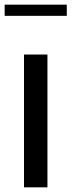

<svg xmlns="http://www.w3.org/2000/svg" viewBox="-33 -804 307 824"><path d="M70 -570H170.6V0H70ZM-13 -784H253.6V-736H-13Z"/></svg>

Font: Facade Sud
Style: Regular
Weight: 100
Designer: Éléonore Fines
Foundry: Velvetyne Type Foundry
Version: Version 1.001;Glyphs 3.2 (3202)